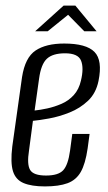

<svg xmlns="http://www.w3.org/2000/svg" viewBox="-20 -658 388 688"><path d="M141 10Q93 10 64.5 -2Q36 -14 26.5 -44.5Q17 -75 24 -133L59 -382Q70 -452 107.5 -477Q145 -502 210 -502Q289 -502 318.5 -472Q348 -442 333 -368Q324 -324 295.5 -297Q267 -270 229.5 -255Q192 -240 156 -233.5Q120 -227 98 -225L84 -119Q76 -69 88 -49Q100 -29 145 -29Q189 -29 206.5 -48Q224 -67 231 -118L239 -178H301L294 -126Q286 -71 269.5 -42Q253 -13 222 -1.5Q191 10 141 10ZM104 -262Q124 -264 149.5 -269.5Q175 -275 200.5 -286Q226 -297 244.5 -317.5Q263 -338 270 -369Q281 -414 270.5 -440.5Q260 -467 213 -467Q169 -467 148 -447.5Q127 -428 120 -376ZM106 -546 208 -638H250L326 -546H282L224 -605L151 -546Z"/></svg>

Font: Alumni Sans
Style: Italic
Weight: 400
Italic angle: -8°
Version: Version 1.016